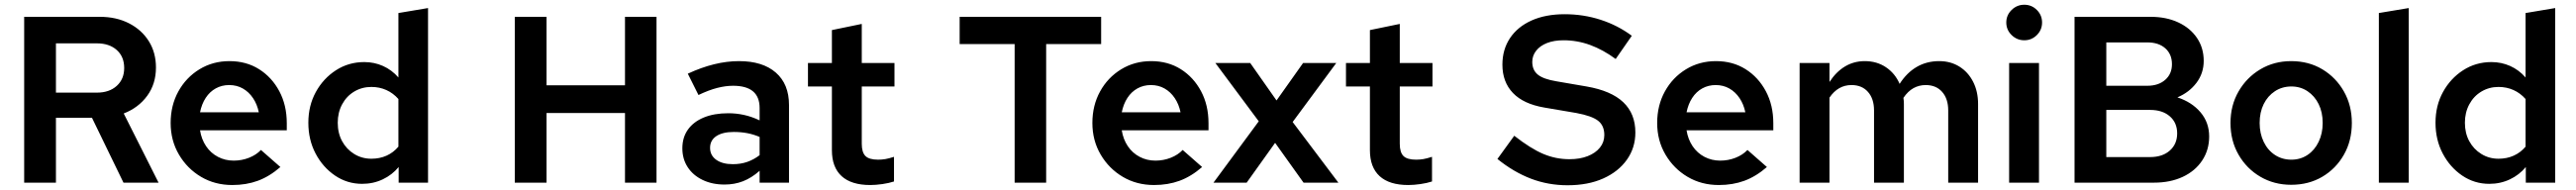

<svg xmlns="http://www.w3.org/2000/svg" viewBox="-20 -771 10869 802"><path d="M82 0V-700H401Q471 -700 524.5 -672.5Q578 -645 608 -597Q638 -549 638 -486Q638 -417 601 -366.5Q564 -316 502 -292L649 0H501L368 -274H216V0ZM216 -380H389Q441 -380 472.5 -408.5Q504 -437 504 -484Q504 -532 472.5 -560Q441 -588 389 -588H216Z M960 10Q887 10 828.5 -24.5Q770 -59 735 -118.5Q700 -178 700 -252Q700 -326 732.5 -385Q765 -444 821.5 -478.5Q878 -513 948 -513Q1019 -513 1073 -479Q1127 -445 1158.5 -386Q1190 -327 1190 -251V-221H824Q830 -183 849.5 -154Q869 -125 899.5 -109Q930 -93 966 -93Q1000 -93 1030.5 -105Q1061 -117 1081 -138L1163 -66Q1117 -26 1068 -8Q1019 10 960 10ZM824 -297H1072Q1065 -331 1047.5 -357Q1030 -383 1004.5 -397.5Q979 -412 947 -412Q916 -412 890.5 -398Q865 -384 848 -358Q831 -332 824 -297Z M1508 5Q1445 5 1393.5 -30Q1342 -65 1311.5 -123Q1281 -181 1281 -253Q1281 -325 1312.5 -382.5Q1344 -440 1397.5 -474.5Q1451 -509 1517 -509Q1559 -509 1596 -492.5Q1633 -476 1661 -444V-716L1786 -737V0H1662V-66Q1635 -33 1595 -14Q1555 5 1508 5ZM1547 -101Q1582 -101 1611 -114Q1640 -127 1661 -152V-353Q1639 -378 1610 -391Q1581 -404 1547 -404Q1507 -404 1474.5 -384.5Q1442 -365 1423.5 -330.5Q1405 -296 1405 -253Q1405 -209 1423.5 -175Q1442 -141 1474.5 -121Q1507 -101 1547 -101Z M2152 0V-700H2286V-411H2617V-700H2750V0H2617V-294H2286V0Z M3037 8Q2985 8 2944.5 -11.5Q2904 -31 2881.5 -65.5Q2859 -100 2859 -145Q2859 -191 2882.5 -224Q2906 -257 2949.5 -275Q2993 -293 3053 -293Q3086 -293 3118.5 -286Q3151 -279 3185 -263V-315Q3185 -362 3157 -385.5Q3129 -409 3073 -409Q3042 -409 3006.5 -400Q2971 -391 2927 -370L2882 -460Q2996 -513 3098 -513Q3198 -513 3253.5 -464.5Q3309 -416 3309 -328V0H3185V-50Q3151 -20 3115 -6Q3079 8 3037 8ZM2976 -147Q2976 -115 3002 -96.5Q3028 -78 3072 -78Q3105 -78 3132.5 -87.5Q3160 -97 3185 -116V-193Q3159 -204 3132.5 -209Q3106 -214 3076 -214Q3029 -214 3002.5 -196.5Q2976 -179 2976 -147Z M3652 10Q3572 10 3531 -27.5Q3490 -65 3490 -137V-406H3389V-505H3490V-644L3616 -670V-505H3754V-406H3616V-164Q3616 -128 3631.5 -112.5Q3647 -97 3685 -97Q3701 -97 3715.5 -99.5Q3730 -102 3752 -109V-5Q3731 2 3703 6Q3675 10 3652 10Z M4261 0V-585H4029V-700H4626V-585H4394V0Z M4849 10Q4776 10 4717.5 -24.5Q4659 -59 4624 -118.5Q4589 -178 4589 -252Q4589 -326 4621.5 -385Q4654 -444 4710.5 -478.5Q4767 -513 4837 -513Q4908 -513 4962 -479Q5016 -445 5047.5 -386Q5079 -327 5079 -251V-221H4713Q4719 -183 4738.5 -154Q4758 -125 4788.5 -109Q4819 -93 4855 -93Q4889 -93 4919.5 -105Q4950 -117 4970 -138L5052 -66Q5006 -26 4957 -8Q4908 10 4849 10ZM4713 -297H4961Q4954 -331 4936.5 -357Q4919 -383 4893.5 -397.5Q4868 -412 4836 -412Q4805 -412 4779.5 -398Q4754 -384 4737 -358Q4720 -332 4713 -297Z M5100 0 5291 -259 5108 -505H5255L5366 -347L5478 -505H5618L5434 -256L5627 0H5480L5360 -168L5240 0Z M5922 10Q5842 10 5801 -27.5Q5760 -65 5760 -137V-406H5659V-505H5760V-644L5886 -670V-505H6024V-406H5886V-164Q5886 -128 5901.5 -112.5Q5917 -97 5955 -97Q5971 -97 5985.5 -99.5Q6000 -102 6022 -109V-5Q6001 2 5973 6Q5945 10 5922 10Z M6594 11Q6512 11 6439 -17Q6366 -45 6298 -100L6369 -198Q6438 -144 6491 -121.5Q6544 -99 6602 -99Q6646 -99 6679 -112Q6712 -125 6730.5 -148Q6749 -171 6749 -201Q6749 -241 6722.5 -261.5Q6696 -282 6631 -294L6496 -317Q6408 -332 6363.5 -378.5Q6319 -425 6319 -498Q6319 -562 6351 -610Q6383 -658 6442 -684.5Q6501 -711 6582 -711Q6661 -711 6733.5 -687.5Q6806 -664 6865 -620L6797 -522Q6744 -561 6689.5 -581Q6635 -601 6577 -601Q6537 -601 6507.5 -589.5Q6478 -578 6461.5 -557Q6445 -536 6445 -510Q6445 -475 6468.5 -456Q6492 -437 6546 -428L6674 -406Q6778 -388 6829 -339.5Q6880 -291 6880 -212Q6880 -147 6844 -96.5Q6808 -46 6744 -17.5Q6680 11 6594 11Z M7232 10Q7159 10 7100.5 -24.5Q7042 -59 7007 -118.5Q6972 -178 6972 -252Q6972 -326 7004.5 -385Q7037 -444 7093.5 -478.5Q7150 -513 7220 -513Q7291 -513 7345 -479Q7399 -445 7430.5 -386Q7462 -327 7462 -251V-221H7096Q7102 -183 7121.5 -154Q7141 -125 7171.5 -109Q7202 -93 7238 -93Q7272 -93 7302.5 -105Q7333 -117 7353 -138L7435 -66Q7389 -26 7340 -8Q7291 10 7232 10ZM7096 -297H7344Q7337 -331 7319.5 -357Q7302 -383 7276.5 -397.5Q7251 -412 7219 -412Q7188 -412 7162.5 -398Q7137 -384 7120 -358Q7103 -332 7096 -297Z M7573 0V-505H7699V-425Q7727 -468 7764.5 -490.5Q7802 -513 7848 -513Q7899 -513 7937.5 -487Q7976 -461 7995 -417Q8025 -464 8067 -488.5Q8109 -513 8162 -513Q8210 -513 8247 -490Q8284 -467 8305 -426Q8326 -385 8326 -332V0H8200V-305Q8200 -354 8174.5 -383Q8149 -412 8105 -412Q8077 -412 8053.5 -399Q8030 -386 8011 -358Q8012 -352 8012.5 -345Q8013 -338 8013 -332V0H7887V-305Q7887 -354 7861.5 -383Q7836 -412 7792 -412Q7735 -412 7699 -359V0Z M8457 0V-505H8583V0ZM8521 -601Q8490 -601 8467.5 -623Q8445 -645 8445 -676Q8445 -707 8467.5 -729Q8490 -751 8521 -751Q8552 -751 8574 -729Q8596 -707 8596 -676Q8596 -645 8574 -623Q8552 -601 8521 -601Z M8733 0V-700H9054Q9120 -700 9170.5 -676.5Q9221 -653 9249.5 -611Q9278 -569 9278 -514Q9278 -462 9247.5 -421.5Q9217 -381 9167 -360Q9228 -340 9264.5 -297Q9301 -254 9301 -195Q9301 -138 9271.5 -93.5Q9242 -49 9189.5 -24.5Q9137 0 9068 0ZM8867 -409H9040Q9087 -409 9115.5 -434Q9144 -459 9144 -500Q9144 -542 9116 -567Q9088 -592 9040 -592H8867ZM8867 -108H9052Q9104 -108 9135 -135.5Q9166 -163 9166 -208Q9166 -253 9135 -280Q9104 -307 9052 -307H8867Z M9647 9Q9575 9 9517 -25Q9459 -59 9425 -118Q9391 -177 9391 -252Q9391 -326 9425 -385Q9459 -444 9517 -478.5Q9575 -513 9647 -513Q9721 -513 9778.5 -478.5Q9836 -444 9869.5 -385Q9903 -326 9903 -252Q9903 -177 9869.5 -118Q9836 -59 9778.5 -25Q9721 9 9647 9ZM9648 -97Q9686 -97 9716 -117Q9746 -137 9763 -172.5Q9780 -208 9780 -252Q9780 -297 9763 -331.5Q9746 -366 9716 -386Q9686 -406 9648 -406Q9609 -406 9578.5 -386Q9548 -366 9531 -331.5Q9514 -297 9514 -252Q9514 -208 9531 -172.5Q9548 -137 9578.5 -117Q9609 -97 9648 -97Z M10017 0V-716L10143 -737V0Z M10483 5Q10420 5 10368.5 -30Q10317 -65 10286.5 -123Q10256 -181 10256 -253Q10256 -325 10287.5 -382.5Q10319 -440 10372.5 -474.5Q10426 -509 10492 -509Q10534 -509 10571 -492.5Q10608 -476 10636 -444V-716L10761 -737V0H10637V-66Q10610 -33 10570 -14Q10530 5 10483 5ZM10522 -101Q10557 -101 10586 -114Q10615 -127 10636 -152V-353Q10614 -378 10585 -391Q10556 -404 10522 -404Q10482 -404 10449.5 -384.5Q10417 -365 10398.5 -330.5Q10380 -296 10380 -253Q10380 -209 10398.5 -175Q10417 -141 10449.5 -121Q10482 -101 10522 -101Z"/></svg>

Font: Red Hat Text SemiBold
Style: Regular
Weight: 600
Designer: Pentagram, MCKL
Foundry: MCKL
Version: Version 1.030